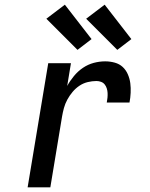

<svg xmlns="http://www.w3.org/2000/svg" viewBox="-20 -800 640 820"><path d="M98 0 186 -530H283L267 -433Q279 -455 296 -475.5Q313 -496 334.5 -510.5Q356 -525 380.5 -531.5Q405 -538 429 -538Q450 -538 470 -532.5Q490 -527 504 -514Q518 -501 526 -482.5Q534 -464 536.5 -444.5Q539 -425 538 -403.5Q537 -382 533 -362H436Q438 -372 439 -382.5Q440 -393 439.5 -403Q439 -413 436 -422.5Q433 -432 427 -439.5Q421 -447 411.5 -450.5Q402 -454 392 -454Q374 -454 355 -449.5Q336 -445 319.5 -434Q303 -423 290 -407.5Q277 -392 267.5 -374.5Q258 -357 253 -338.5Q248 -320 245 -302L195 0ZM481 -587 348 -720 427 -780 541 -633ZM311 -587 178 -720 257 -780 371 -633Z"/></svg>

Font: Iosevka Curly MdExObl
Style: Regular
Weight: 500
Width: 7
Italic angle: -9°
Monospace: yes
Designer: Belleve Invis
Foundry: Belleve Invis
Version: Version 11.1.0; ttfautohint (v1.8.3)